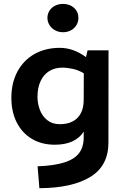

<svg xmlns="http://www.w3.org/2000/svg" viewBox="-20 -735 649 990"><path d="M539.6 -475.6 539.1 0Q539.1 120.1 445.8 177.2Q352.5 234.4 183.1 235.4L173.8 122.6Q260.7 119.1 312.7 102.3Q364.7 85.4 388.2 54Q411.6 22.5 411.6 -26.9V-56.2Q368.2 11.2 262.2 11.2Q195.3 11.2 144.8 -18.8Q94.2 -48.8 66.4 -103.5Q38.6 -158.2 38.6 -230.5Q38.6 -307.1 69.6 -365.5Q100.6 -423.8 157.2 -456.1Q213.9 -488.3 288.6 -488.3Q358.4 -488.3 423.3 -440.4L431.6 -475.6ZM411.6 -220.7Q411.6 -324.2 412.1 -356.9Q385.7 -373 356.7 -379.6Q327.6 -386.2 301.3 -386.2Q262.2 -386.2 233.4 -368.2Q204.6 -350.1 189 -316.2Q173.3 -282.2 173.3 -235.8Q173.3 -201.2 185.5 -168.7Q197.8 -136.2 223.6 -115.5Q249.5 -94.7 288.1 -94.7Q348.1 -94.7 379.9 -127.7Q411.6 -160.6 411.6 -221.2ZM224.6 -642.6Q224.6 -663.1 235.1 -679.7Q245.6 -696.3 263.9 -705.6Q282.2 -714.8 304.7 -714.8Q339.4 -714.8 361.8 -694.6Q384.3 -674.3 384.3 -642.6Q384.3 -622.1 374 -605.2Q363.8 -588.4 345.7 -578.6Q327.6 -568.8 304.7 -568.8Q282.7 -568.8 264.4 -578.6Q246.1 -588.4 235.4 -605.5Q224.6 -622.6 224.6 -642.6Z"/></svg>

Font: Selawik Semibold
Style: Regular
Weight: 600
Designer: Aaron Bell
Foundry: Microsoft Corporation
Version: Version 1.01